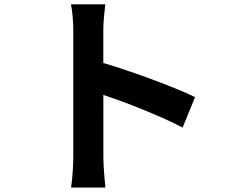

<svg xmlns="http://www.w3.org/2000/svg" viewBox="-20 -811 1040 875"><path d="M314 -95.8Q314 -115 314 -158.6Q314 -202.2 314 -259.8Q314 -317.3 314 -380Q314 -442.7 314 -501.2Q314 -559.6 314 -604.6Q314 -649.6 314 -670.6Q314 -697.5 311.4 -731.3Q308.9 -765.1 303.5 -791.3H459.7Q457 -765.3 453.9 -733.5Q450.8 -701.7 450.8 -670.6Q450.8 -643.2 450.8 -595.3Q450.8 -547.5 450.8 -488.9Q450.8 -430.4 451 -369.5Q451.1 -308.6 451.1 -253Q451.1 -197.4 451.1 -155.7Q451.1 -114.1 451.1 -95.8Q451.1 -81.7 452.2 -56.4Q453.4 -31.1 456 -4.2Q458.5 22.7 460.3 43.5H304Q308.3 14.4 311.1 -25.8Q314 -65.9 314 -95.8ZM421.4 -532.3Q471.2 -518.9 533 -498.4Q594.8 -477.9 657.9 -454.8Q721 -431.7 776.7 -409.1Q832.3 -386.6 868.9 -368.3L812.2 -229.6Q770 -252.1 719 -274.4Q667.9 -296.8 615.2 -318.1Q562.5 -339.4 512.5 -357.2Q462.4 -375 421.4 -388.6Z"/></svg>

Font: Noto Sans SC Thin
Style: Regular
Weight: 100
Designer: Ryoko NISHIZUKA 西塚涼子 (kana, bopomofo & ideographs); Paul D. Hunt (Latin, Greek & Cyrillic); Sandoll Communications 산돌커뮤니
Foundry: Adobe
Version: Version 2.004-H2;hotconv 1.0.118;makeotfexe 2.5.65603